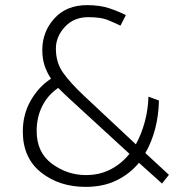

<svg xmlns="http://www.w3.org/2000/svg" viewBox="-20 -716 717 749"><path d="M315 -33Q369 -33 412 -55.5Q455 -78 485 -116L254 -328Q241 -340 229.5 -351Q218 -362 207 -373Q167 -346 145 -302.5Q123 -259 123 -205Q123 -121 183 -77Q243 -33 315 -33ZM639 -34 612 0 522 -81Q487 -38 435 -12.5Q383 13 314 13Q211 13 140 -43.5Q69 -100 69 -203Q69 -270 100 -324Q131 -378 179 -409Q163 -433 154 -460Q145 -487 145 -521Q145 -592 192 -644Q239 -696 320 -696Q370 -696 407 -683.5Q444 -671 471 -657L450 -616Q425 -628 399 -638.5Q373 -649 324 -649Q268 -649 233 -611Q198 -573 198 -526Q198 -472 226 -432.5Q254 -393 306 -344L510 -153Q532 -193 545 -241.5Q558 -290 559 -339L600 -324Q599 -267 585.5 -214.5Q572 -162 547 -119Z"/></svg>

Font: Palanquin ExtraLight
Style: Regular
Weight: 275
Designer: Pria Ravichandran
Version: Version 1.001